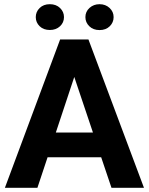

<svg xmlns="http://www.w3.org/2000/svg" viewBox="-20 -900 713 920"><path d="M464.8 -146.5H208L159.2 0H3.4L268.1 -710.9H403.8L669.9 0H514.2ZM247.6 -265.1H425.3L335.9 -531.2ZM286.6 -817.9Q286.6 -792 267.6 -774.2Q248.5 -756.3 218.8 -756.3Q188.5 -756.3 169.9 -774.4Q151.4 -792.5 151.4 -817.9Q151.4 -843.3 169.9 -861.6Q188.5 -879.9 218.8 -879.9Q249 -879.9 267.8 -861.6Q286.6 -843.3 286.6 -817.9ZM389.2 -817.9Q389.2 -844.2 408.9 -862.1Q428.7 -879.9 457 -879.9Q485.8 -879.9 505.1 -861.8Q524.4 -843.8 524.4 -817.9Q524.4 -792.5 505.9 -774.2Q487.3 -755.9 457 -755.9Q426.8 -755.9 408 -774.2Q389.2 -792.5 389.2 -817.9Z"/></svg>

Font: SteelSelectRoboto
Style: Roboto-Bold
Weight: 700
Designer: Google
Version: Version 2.137; 2017